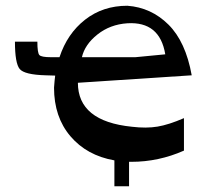

<svg xmlns="http://www.w3.org/2000/svg" viewBox="-20 -550 687 668"><path d="M439 -109Q489 -103 528 -109.5Q567 -116 620 -139V-26Q532 13 437 13H429V98H378V8Q282 -9 225 -76Q168 -143 168 -245Q170 -273 172 -287Q156 -287 139 -288Q65 -290 48.5 -310Q32 -330 32 -405H110Q110 -366 117 -358.5Q124 -351 157 -351H185H187Q214 -433 276 -481.5Q338 -530 423 -530Q506 -524 566 -464.5Q626 -405 647 -288L251 -262Q251 -128 439 -109ZM423 -469Q363 -465 319 -430Q275 -395 265 -351H451L555 -361Q536 -476 423 -469Z"/></svg>

Font: OpenDyslexic
Style: Regular
Weight: 400
Designer: Abbie Gonzalez
Version: Version 0.920;hotconv 1.0.109;makeotfexe 2.5.65596